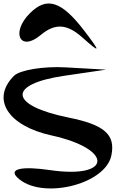

<svg xmlns="http://www.w3.org/2000/svg" viewBox="-26 -1038 757 1086"><path d="M53 -609C-78 -478 18 -326 265 -272C617 -195 609 -24 256 -76C97 -99 23 -83 71 -35C201 95 570 9 604 -159C628 -277 565 -332 362 -373C27 -441 13 -561 335 -609L574 -644L344 -657C220 -664 86 -642 53 -609ZM142 -962C34 -853 88 -743 203 -839C285 -908 353 -904 441 -825C543 -734 545 -741 450 -865C321 -1033 238 -1059 142 -962Z"/></svg>

Font: Venom Sans
Style: Regular
Weight: 400
Version: Version 1.001